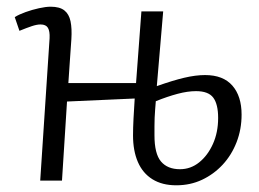

<svg xmlns="http://www.w3.org/2000/svg" viewBox="-20 -539 773 573"><path d="M467 -505 448 -282Q496 -299 530 -307Q564 -315 592 -315Q646 -315 673.5 -283.5Q701 -252 701 -197Q701 -153 686 -114.5Q671 -76 644.5 -47.5Q618 -19 583 -2.5Q548 14 506 14Q464 14 435 -4Q406 -22 391.5 -55.5Q377 -89 377 -135Q377 -157 378.5 -186Q380 -215 382 -245L180 -236L165 0H100L128 -425Q129 -446 123 -456Q117 -466 101 -466Q90 -466 75 -461Q60 -456 38 -447L24 -488Q37 -496 56.5 -503Q76 -510 96.5 -514.5Q117 -519 131 -519Q158 -519 172 -508Q186 -497 190.5 -475.5Q195 -454 193 -422Q191 -390 188.5 -357Q186 -324 184 -291H386L402 -505ZM445 -237Q444 -224 443 -212Q442 -200 441.5 -187.5Q441 -175 441 -162Q441 -149 441 -135Q441 -80 460.5 -57Q480 -34 517 -34Q549 -34 574.5 -54.5Q600 -75 615.5 -109.5Q631 -144 631 -187Q631 -228 616.5 -247.5Q602 -267 565 -267Q540 -267 510 -259Q480 -251 445 -237Z"/></svg>

Font: Literata Light
Style: Italic
Weight: 300
Italic angle: -2°
Designer: Latin by Veronika Burian and Jose Scaglione. Greek by Irene Vlachou. Cyrillic by Vera Evstafieva
Foundry: TypeTogether
Version: Version 3.103;gftools[0.9.29]